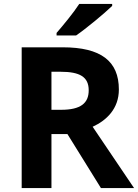

<svg xmlns="http://www.w3.org/2000/svg" viewBox="-20 -1020 700 974"><path d="M549 -990V-1000H382C353 -955 299 -890 267 -853V-840H366C417 -875 511 -953 549 -990ZM298 -780H90V-66H241V-340H322L492 -66H660L450 -377C520 -409 583 -468 583 -566C583 -710 492 -780 298 -780ZM287 -656C385 -656 430 -630 430 -562C430 -497 390 -463 290 -463H241V-656Z"/></svg>

Font: Noto Sans Malayalam UI
Style: Bold
Weight: 700
Designer: Jelle Bosma - Monotype Design Team
Foundry: Monotype Imaging Inc.
Version: Version 2.104